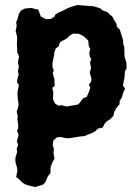

<svg xmlns="http://www.w3.org/2000/svg" viewBox="-20 -537 564 772"><path d="M122 215 100 210 83 205 71 198 56 183 45 175 50 148 48 135 42 115V97L49 74L47 62L53 45L48 32L51 19L55 5L49 -10L53 -23V-39L50 -56L51 -73L47 -88L51 -99L55 -118L52 -135L51 -149L50 -162L52 -176L56 -195L48 -207L50 -219L55 -239L52 -249L56 -271L52 -283L54 -298L57 -311L49 -326V-341L48 -358L49 -382L48 -393L43 -412L47 -433L45 -448L50 -459L56 -482L65 -495L81 -503L107 -505L117 -502L134 -498L144 -471L164 -460L185 -461L199 -470L203 -479L214 -486L235 -495L248 -502L262 -508L278 -513L291 -517L313 -515L337 -513L355 -512L369 -508L382 -504L393 -495L412 -488L422 -478L432 -470L437 -460L448 -442L450 -430L462 -417L466 -404L470 -392L475 -374V-361L480 -347V-327L481 -309L488 -286L489 -262L482 -250L481 -228L478 -212L474 -193L483 -181L475 -163L470 -145L461 -131V-119L447 -101L439 -86L436 -71L422 -57L409 -49L401 -40L393 -24L374 -20L364 -10L349 -2L334 4L320 10L300 12L283 15L256 19L242 18L224 14L209 15L194 29L192 49L197 61L195 78L199 101L191 115L184 133L183 144V159L173 171L162 196L152 206L141 209ZM248 -109 256 -110 294 -117 301 -124 313 -141 329 -148 339 -171 343 -186 337 -196 346 -208 348 -219 341 -245 346 -263 342 -286 347 -300 341 -309 339 -325 343 -340 337 -351 335 -373 327 -382 312 -394 297 -401 274 -402 259 -393 252 -385 236 -375 230 -373 220 -365 216 -351 204 -342 198 -325V-316L195 -304L191 -283V-268L196 -254L192 -244L195 -230L199 -220V-205L200 -191L190 -184L194 -168V-156L193 -141L195 -133L203 -119L216 -112L227 -114Z"/></svg>

Font: Winky Rough SemiBold
Style: Regular
Weight: 600
Designer: Simon Atzbach
Foundry: typofactur
Version: Version 1.206; ttfautohint (v1.8.4.7-5d5b)